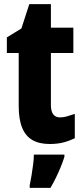

<svg xmlns="http://www.w3.org/2000/svg" viewBox="-20 -683 401 924"><path d="M269 -118Q285 -118 302.5 -123Q320 -128 340 -135V-18Q314 -5 285 2.5Q256 10 219 10Q169 10 136 -9Q103 -28 86.5 -68.5Q70 -109 70 -173V-428H13V-503L83 -546L121 -663H225V-550H333V-428H225V-177Q225 -148 236 -133Q247 -118 269 -118ZM290 72Q282 97 271.5 122.5Q261 148 249 172.5Q237 197 223 221H123V208Q127 190 131.5 163Q136 136 139.5 108.5Q143 81 143 61H290Z"/></svg>

Font: Noto Sans Display Condensed ExtraBold
Style: Regular
Weight: 800
Width: 3
Designer: Monotype Design Team
Foundry: Monotype Imaging Inc.
Version: Version 2.003